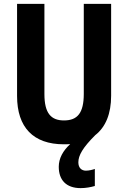

<svg xmlns="http://www.w3.org/2000/svg" viewBox="-20 -734 660 990"><path d="M384 103C384 67 407 27 471 -37C525 -79 553 -148 553 -240V-714H412V-250C412 -152 380 -113 310 -113C243 -113 209 -150 209 -249V-714H68V-239C68 -77 152 10 309 10C320 10 331 10 342 9C305 43 283 82 283 126C283 194 321 236 396 236C422 236 449 231 469 225V137C459 141 439 146 423 146C401 146 384 132 384 103Z"/></svg>

Font: Noto Sans Ethiopic Condensed
Style: Bold
Weight: 700
Width: 3
Designer: Monotype Design Team
Foundry: Monotype Imaging Inc.
Version: Version 2.102